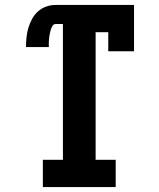

<svg xmlns="http://www.w3.org/2000/svg" viewBox="-20 -755 640 775"><path d="M153 0V-110H234V-658H205Q196 -658 191.5 -650Q187 -642 184.5 -633.5Q182 -625 180.5 -616.5Q179 -608 178 -599.5Q177 -591 177 -582.5Q177 -574 177 -565H85Q85 -585 87 -604.5Q89 -624 94.5 -642.5Q100 -661 109.5 -678.5Q119 -696 133.5 -709Q148 -722 166.5 -728.5Q185 -735 205 -735H521V-548H417V-625H366V-110H447V0Z"/></svg>

Font: Iosevka HT Extrabold Extended
Style: Regular
Weight: 800
Width: 7
Monospace: yes
Designer: Belleve Invis
Foundry: Belleve Invis
Version: Version 32.3.0; ttfautohint (v1.8.4)